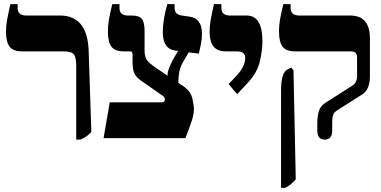

<svg xmlns="http://www.w3.org/2000/svg" viewBox="-20 -667 1839 927"><path d="M348 7H367Q396 -3 421 -30L408 -424Q401 -592 270 -592H107Q65 -592 65 -629V-647H30Q19 -598 14 -570Q9 -542 9 -516Q9 -464 26.5 -441.5Q44 -419 86 -419H287Q326 -419 337 -404Q348 -389 348 -351Z M916 -146Q916 -161 908 -194Q900 -227 865 -251L841 -267Q841 -297 846 -322Q851 -347 867 -373L891 -414L940 -408Q946 -432 950.5 -455.5Q955 -479 955 -504Q955 -580 893 -587L858 -592Q823 -597 823 -628V-647H788Q776 -606 771 -572.5Q766 -539 766 -512Q766 -431 826 -423L840 -421L826 -398Q812 -376 800 -347.5Q788 -319 789 -302L790 -301L732 -340Q696 -365 687 -380.5Q678 -396 678 -425V-517Q678 -559 665 -575.5Q652 -592 617 -592H598Q557 -592 557 -628V-647H522Q510 -598 505.5 -569.5Q501 -541 501 -515Q501 -463 518.5 -441Q536 -419 577 -419H608Q620 -419 620 -404V-368Q620 -331 629 -312.5Q638 -294 659 -279L765 -205Q776 -197 776 -187Q776 -180 772 -176Q768 -173 760 -173H510L480 0H875Q895 -50 906 -84Q917 -118 916 -146Z M1125 -212 1176 -267Q1222 -316 1234.5 -370.5Q1247 -425 1247 -467Q1247 -592 1171 -592H1091Q1049 -592 1049 -628V-647H1013Q1002 -598 997 -570Q992 -542 992 -512Q992 -419 1069 -419H1123Q1164 -419 1164 -388Q1164 -372 1156.5 -352Q1149 -332 1126 -306L1084 -261Z M1548 7Q1584 7 1584 -37V-78Q1584 -99 1588 -111.5Q1592 -124 1609 -135L1732 -213Q1766 -237 1766 -300V-481Q1766 -592 1671 -592H1425Q1383 -592 1383 -629V-647H1348Q1336 -598 1331.5 -570Q1327 -542 1327 -516Q1327 -464 1344.5 -441.5Q1362 -419 1404 -419H1674Q1704 -419 1704 -390V-299Q1704 -269 1682 -254L1550 -170Q1527 -155 1519.5 -130Q1512 -105 1512 -73V-37Q1512 7 1548 7ZM1337 240H1356Q1383 228 1408 199L1397 -327L1386 -341L1367 -331Q1337 -316 1337 -230Z"/></svg>

Font: Noto Serif Hebrew SemiCondensed Extra
Style: Regular
Weight: 800
Width: 4
Designer: Monotype Design Team
Foundry: Monotype Imaging Inc.
Version: Version 1.901